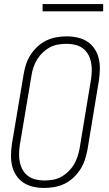

<svg xmlns="http://www.w3.org/2000/svg" viewBox="-20 -923 540 951"><path d="M199 8Q171 8 144.5 2Q118 -4 96.5 -18Q75 -32 60.5 -54Q46 -76 40 -101.5Q34 -127 34.5 -155Q35 -183 39 -210L97 -555Q101 -580 109 -604.5Q117 -629 131.5 -651.5Q146 -674 166 -692.5Q186 -711 210 -722.5Q234 -734 260 -738.5Q286 -743 310 -743Q338 -743 364.5 -737Q391 -731 412.5 -717Q434 -703 448.5 -681Q463 -659 469 -633.5Q475 -608 474.5 -580Q474 -552 470 -525L413 -180Q408 -155 400 -130.5Q392 -106 377.5 -83.5Q363 -61 343 -42.5Q323 -24 299 -12.5Q275 -1 249 3.5Q223 8 199 8ZM200 -29Q220 -29 241 -32.5Q262 -36 281 -46Q300 -56 316.5 -71.5Q333 -87 344.5 -105.5Q356 -124 363 -144.5Q370 -165 374 -186L431 -531Q434 -552 434.5 -574Q435 -596 430.5 -616.5Q426 -637 416 -654.5Q406 -672 389.5 -684Q373 -696 352.5 -701Q332 -706 310 -706Q290 -706 268.5 -702.5Q247 -699 228 -689Q209 -679 192.5 -663.5Q176 -648 164.5 -629.5Q153 -611 146 -590.5Q139 -570 136 -549L78 -204Q75 -183 74.5 -161Q74 -139 78.5 -118.5Q83 -98 93 -80.5Q103 -63 119.5 -51Q136 -39 157 -34Q178 -29 200 -29ZM191 -867V-903H491V-867Z"/></svg>

Font: Iosevka Extralight
Style: Italic
Weight: 200
Italic angle: -9°
Monospace: yes
Designer: Belleve Invis
Foundry: Belleve Invis
Version: Version 32.5.0; ttfautohint (v1.8.4)